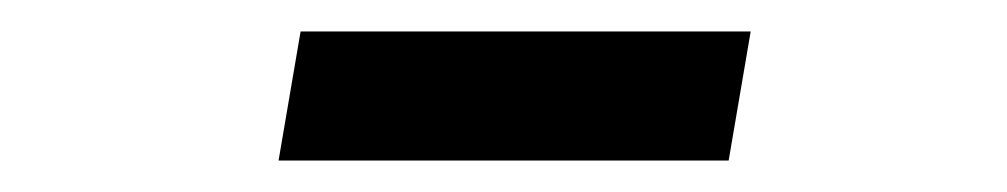

<svg xmlns="http://www.w3.org/2000/svg" viewBox="-20 -365 640 122"><path d="M157 -263 171 -345H457L443 -263Z"/></svg>

Font: iA Writer Mono V
Style: Regular
Weight: 400
Italic angle: -9.5°
Designer: Mike Abbink, Paul van der Laan, Pieter van Rosmalen
Foundry: Bold Monday
Version: Version 2.000